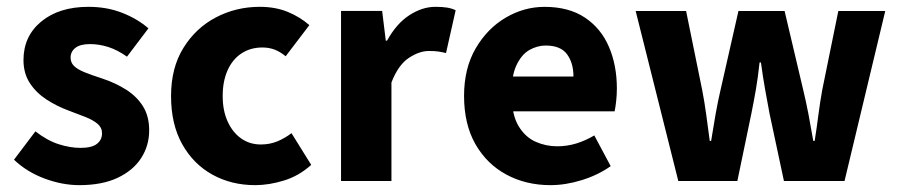

<svg xmlns="http://www.w3.org/2000/svg" viewBox="-20 -528 2626 560"><path d="M211.3 12Q161.7 12 110 -7.2Q58.2 -26.5 20.8 -62.2L83.3 -144.9Q117.4 -118.2 150.9 -107.5Q184.3 -96.7 214.9 -96.7Q247.8 -96.7 262.7 -108.4Q277.6 -120 277.6 -139.4Q277.6 -155.8 264.5 -166.9Q251.3 -178 229.6 -186.6Q207.9 -195.3 180.7 -205.3Q145.3 -218.3 115.3 -238Q85.2 -257.7 66.8 -286Q48.5 -314.3 48.5 -352.8Q48.5 -422.6 100.6 -465.4Q152.7 -508.1 238 -508.1Q291.8 -508.1 336.6 -490.5Q381.3 -472.9 412.9 -445.3L350.4 -362.7Q323.1 -382.1 296.1 -390.8Q269.1 -399.4 242.6 -399.4Q213.9 -399.4 199.9 -388.4Q185.9 -377.5 185.9 -359.8Q185.9 -345.6 195.8 -335.7Q205.6 -325.9 226.1 -317.5Q246.7 -309.1 278.2 -299Q316.2 -286.4 347.4 -266.8Q378.6 -247.2 396.9 -218.2Q415.1 -189.2 415.1 -148Q415.1 -103.1 391.7 -66.9Q368.4 -30.8 323.1 -9.4Q277.8 12 211.3 12Z M724.2 12Q654.9 12 599.4 -18.7Q543.9 -49.5 511.4 -107.5Q478.9 -165.6 478.9 -247.9Q478.9 -330.4 515.1 -388.5Q551.2 -446.7 610 -477.4Q668.8 -508.1 737.4 -508.1Q783.2 -508.1 819.1 -493.4Q855 -478.7 882.3 -454.7L813.2 -363.9Q796.2 -377.8 780.1 -383.6Q764 -389.5 745.6 -389.5Q710.3 -389.5 684.1 -372.1Q657.9 -354.7 643.7 -322.8Q629.5 -290.8 629.5 -247.9Q629.5 -205 644.2 -173.1Q658.9 -141.2 683.8 -123.9Q708.7 -106.6 740.7 -106.6Q766.8 -106.6 788.9 -115.7Q810.9 -124.8 830.2 -139.6L887.7 -47.1Q852 -14.9 808.3 -1.5Q764.6 12 724.2 12Z M974.7 0V-496.1H1094.6L1105.2 -409.4H1108.9Q1136.2 -459.2 1174 -483.7Q1211.7 -508.1 1249.8 -508.1Q1270.9 -508.1 1284.8 -505.7Q1298.6 -503.3 1309 -498.1L1280.9 -373.3Q1268.6 -376.3 1258 -377.8Q1247.4 -379.3 1231 -379.3Q1202.9 -379.3 1172.3 -359Q1141.6 -338.7 1121.7 -287.5V0Z M1585.4 12Q1514.1 12 1456.9 -18.8Q1399.8 -49.6 1366.6 -107.6Q1333.5 -165.7 1333.5 -248.2Q1333.5 -328.8 1367.4 -386.9Q1401.2 -444.9 1454.9 -476.5Q1508.6 -508 1568.2 -508Q1639.2 -508 1686.1 -476.6Q1733.1 -445.2 1756.1 -391.3Q1779.2 -337.4 1779.2 -270Q1779.2 -250.6 1777.1 -232.6Q1775.1 -214.5 1772.6 -203.3H1447.5L1446.4 -304.7H1652.6Q1652.6 -344.3 1633.9 -369.7Q1615.2 -395.2 1571.4 -395.2Q1547.3 -395.2 1524.1 -382.2Q1501 -369.1 1486 -337Q1471 -305 1472.2 -248.2Q1473.3 -191.9 1492.7 -159.9Q1512.2 -127.9 1542.1 -114.6Q1572 -101.3 1605 -101.3Q1633.6 -101.3 1660.4 -109.4Q1687.2 -117.6 1713.4 -133L1761.2 -43.4Q1723.8 -17.1 1676.7 -2.6Q1629.6 12 1585.4 12Z M1958.4 0 1834 -496H1981.1L2027.9 -266.2Q2034.8 -231 2039.7 -194.5Q2044.6 -158.1 2050.1 -116.9H2054.1Q2060.6 -158.1 2067.1 -194.8Q2073.6 -231.6 2081.7 -266.2L2133.8 -496H2268.4L2322.6 -266.2Q2331.1 -231 2338.1 -194.5Q2345.1 -158.1 2352.1 -116.9H2356.1Q2362.6 -158.1 2367.2 -194.5Q2371.9 -231 2378.3 -266.2L2425.1 -496H2562L2443.2 0H2266.5L2224.3 -197.8Q2217.9 -231.9 2211.7 -266.5Q2205.4 -301.1 2199.4 -345.8H2195.4Q2190.6 -301.1 2184.6 -266.5Q2178.6 -231.9 2171.7 -197.8L2130.6 0Z"/></svg>

Font: Source Sans 3 Variable
Style: Regular
Weight: 200
Designer: Paul D. Hunt
Foundry: Adobe Systems Incorporated
Version: Version 3.026